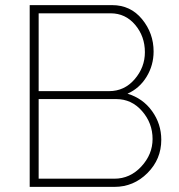

<svg xmlns="http://www.w3.org/2000/svg" viewBox="-20 -730 698 750"><path d="M427 0H96V-710H418Q490 -710 535 -655Q580 -600 580 -529Q580 -475 552.5 -430Q525 -385 478 -364Q538 -346 574 -296Q610 -246 610 -184Q610 -108 556 -54Q502 0 427 0ZM131 -678V-374H406Q466 -374 506 -420.5Q546 -467 546 -526Q546 -588 508 -633Q470 -678 412 -678ZM434 -343H131V-32H427Q488 -32 532 -79.5Q576 -127 576 -187Q576 -249 535 -296Q494 -343 434 -343Z"/></svg>

Font: Raleway-v4020 ExtraLight
Style: Regular
Weight: 275
Designer: Matt McInerney, Pablo Impallari, Rodrigo Fuenzalida
Foundry: Matt McInerney, Pablo Impallari, Rodrigo Fuenzalida
Version: Version 4.020;PS 004.020;hotconv 1.0.88;makeotf.lib2.5.64775